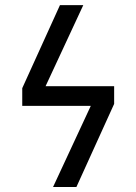

<svg xmlns="http://www.w3.org/2000/svg" viewBox="-20 -743 542 763"><path d="M218.3 -722.7H311L161.1 -400.4L68.4 -392.6ZM190.9 0 340.8 -322.3 433.6 -330.1 283.7 0ZM68.4 -322.3V-392.6L161.1 -400.4H433.6V-330.1L340.8 -322.3Z"/></svg>

Font: Giphurs SC
Style: Regular
Weight: 400
Version: Version 0.920